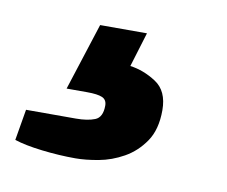

<svg xmlns="http://www.w3.org/2000/svg" viewBox="-120 -76 382 323"><g transform="rotate(10 71.5 86.0)"><path d="M26 200Q-2 200 -31.5 196.5Q-61 193 -79 187L-70 134H15Q35 134 47.5 129Q60 124 60 104Q60 94 52 90.5Q44 87 26 87H-9L28 -28H108L90 31Q113 34 134.5 48Q156 62 156 95Q156 128 142 148.5Q128 169 107.5 180.5Q87 192 65 196Q43 200 26 200Z"/></g></svg>

Font: Archivo SemiCondensed ExtraBold
Style: Italic
Weight: 800
Width: 4
Italic angle: -10°
Designer: Hector Gatti
Foundry: Omnibus-Type
Version: Version 2.001